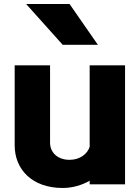

<svg xmlns="http://www.w3.org/2000/svg" viewBox="-20 -853 695 955"><path d="M110 -833 292 -630H467L326 -833ZM426 46V64H602V-528H426V-123C415 -87 377 -58 326 -58C265 -58 229 -96 229 -143V-528H53V-130C53 -11 139 82 292 82C341 82 387 68 426 46Z"/></svg>

Font: LINE Seed JP App_OTF ExtraBold
Style: Regular
Weight: 800
Designer: LINE & Fontrix & Fontworks
Version: Version 1.013